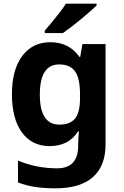

<svg xmlns="http://www.w3.org/2000/svg" viewBox="-20 -786 673 1046"><path d="M255 -556Q356 -556 413 -476H417L429 -546H555V1Q555 118 486 179Q417 240 282 240Q224 240 174.5 233Q125 226 78 208V89Q179 131 291 131Q406 131 406 7V-4Q406 -21 407.5 -39Q409 -57 410 -71H406Q378 -28 339 -9Q300 10 251 10Q154 10 99.5 -64.5Q45 -139 45 -272Q45 -406 101 -481Q157 -556 255 -556ZM302 -435Q197 -435 197 -270Q197 -107 304 -107Q361 -107 388.5 -139.5Q416 -172 416 -253V-271Q416 -359 389 -397Q362 -435 302 -435ZM506 -766V-756Q492 -742 469 -722Q446 -702 419.5 -680Q393 -658 367.5 -638.5Q342 -619 323 -606H224V-619Q240 -638 261.5 -663.5Q283 -689 304 -716.5Q325 -744 339 -766Z"/></svg>

Font: Noto IKEA Latin
Style: Bold
Weight: 700
Designer: Monotype Design Team
Foundry: Monotype Imaging Inc.
Version: Version 1.0